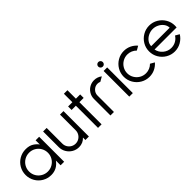

<svg xmlns="http://www.w3.org/2000/svg" viewBox="173 -1653 2645 2645"><g transform="rotate(-45 1495.5 -330.0)"><path d="M545 -487V0H476V-92Q407 5 292 5Q223 5 165 -28.5Q107 -62 73.5 -120Q40 -178 40 -246Q40 -315 73.5 -373Q107 -431 165 -464.5Q223 -498 292 -498Q363 -498 408.5 -468.5Q454 -439 476 -405V-487ZM475 -246Q475 -296 450.5 -338.5Q426 -381 384 -405.5Q342 -430 292 -430Q242 -430 199.5 -405.5Q157 -381 132.5 -338.5Q108 -296 108 -246Q108 -196 132.5 -154Q157 -112 199.5 -87.5Q242 -63 292 -63Q342 -63 384 -87.5Q426 -112 450.5 -154Q475 -196 475 -246Z M635 -194V-500H704V-194Q704 -159 721.5 -129Q739 -99 769 -81.5Q799 -64 834 -64Q869 -64 899 -81.5Q929 -99 946.5 -129Q964 -159 964 -194V-500H1032V-5H964V-53Q939 -25 905.5 -10.5Q872 4 834 4Q780 4 734.5 -22.5Q689 -49 662 -94.5Q635 -140 635 -194Z M1357 -432H1274V0H1205V-432H1122V-500H1205V-665H1274V-500H1357Z M1630 -436Q1583 -436 1549 -402Q1515 -368 1515 -321V0H1447V-321Q1447 -375 1475.5 -419.5Q1504 -464 1550 -486L1552 -487Q1589 -504 1630 -504Q1694 -504 1744 -465L1676 -426Q1653 -436 1630 -436Z M1893 -595Q1893 -576 1880 -563Q1867 -550 1849 -550Q1830 -550 1817 -563Q1804 -576 1804 -595Q1804 -613 1817 -626Q1830 -639 1849 -639Q1867 -639 1880 -626Q1893 -613 1893 -595ZM1883 -500V0H1814V-500Z M2397 -84Q2361 -42 2311.5 -18.5Q2262 5 2205 5Q2137 5 2079 -29Q2021 -63 1987 -121Q1953 -179 1953 -247Q1953 -315 1987 -373Q2021 -431 2079 -465Q2137 -499 2205 -499Q2262 -499 2311.5 -475.5Q2361 -452 2397 -410L2336 -375Q2311 -401 2277 -415.5Q2243 -430 2205 -430Q2155 -430 2113 -405.5Q2071 -381 2046 -339Q2021 -297 2021 -247Q2021 -197 2046 -155Q2071 -113 2113 -88.5Q2155 -64 2205 -64Q2243 -64 2277 -78.5Q2311 -93 2336 -119Z M2519 -213Q2531 -149 2582 -106.5Q2633 -64 2699 -64Q2748 -64 2789 -87Q2830 -110 2855 -150L2914 -116Q2880 -61 2823 -28Q2766 5 2699 5Q2631 5 2573 -29Q2515 -63 2481 -121Q2447 -179 2447 -247Q2447 -316 2481 -373.5Q2515 -431 2573 -465Q2631 -499 2699 -499Q2767 -499 2825 -465Q2883 -431 2917 -373.5Q2951 -316 2951 -247Q2951 -235 2949 -213ZM2519 -278H2879Q2879 -319 2853 -354.5Q2827 -390 2785.5 -410.5Q2744 -431 2699 -431Q2655 -431 2613 -410.5Q2571 -390 2545 -354.5Q2519 -319 2519 -278Z"/></g></svg>

Font: Sulphur Point
Style: Regular
Weight: 400
Designer: Noponies / Dale Sattler
Foundry: Noponies
Version: Version 1.000; ttfautohint (v1.8)